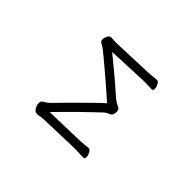

<svg xmlns="http://www.w3.org/2000/svg" viewBox="-138 -986 1276 1276"><g transform="rotate(45 500.0 -348.0)"><path d="M628 -1 363 7Q346 8 334 11Q322 14 307 14Q288 14 276 -6Q264 -26 264 -45Q264 -65 275 -70Q287 -77 299 -85.5Q311 -94 326 -109Q347 -131 379.5 -164Q412 -197 449.5 -234Q487 -271 522.5 -306Q558 -341 586 -366Q546 -402 496 -445Q446 -488 396.5 -530Q347 -572 306 -604Q297 -611 286 -616.5Q275 -622 269 -628Q264 -633 264 -645Q264 -661 273 -678Q282 -695 297 -695Q311 -695 321.5 -694Q332 -693 344 -693H353L627 -703Q651 -704 673.5 -706.5Q696 -709 710 -710H712Q724 -710 733.5 -692Q743 -674 743 -658Q743 -641 731 -641Q719 -641 699.5 -642Q680 -643 657 -643Q650 -643 643 -643Q636 -643 628 -642L369 -631Q431 -581 492.5 -529Q554 -477 604 -432Q618 -421 631.5 -413Q645 -405 661 -397Q667 -394 669.5 -386.5Q672 -379 672 -370Q672 -358 667.5 -346Q663 -334 653 -329Q644 -325 634.5 -321Q625 -317 613 -306Q594 -288 562.5 -258Q531 -228 494.5 -192.5Q458 -157 422.5 -121Q387 -85 358 -55L627 -62Q651 -63 674 -65.5Q697 -68 710 -69H711Q723 -69 733 -50.5Q743 -32 743 -16Q743 1 731 1Q718 1 693 0Q668 -1 644 -1Z"/></g></svg>

Font: Moon Stars Kai T
Style: Regular
Weight: 400
Designer: GuiWonder
Version: Version 1.101